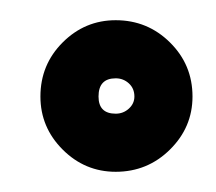

<svg xmlns="http://www.w3.org/2000/svg" viewBox="-20 -732 214 190"><path d="M94.5 -562Q64 -562 42 -584Q20 -606 20 -636.5Q20 -668 42 -690Q64 -712 94.5 -712Q126 -712 148.2 -690Q170.5 -668 170.5 -636.5Q170.5 -606 148.2 -584Q126 -562 94.5 -562ZM94.5 -619.5Q102 -619.5 107.5 -624.5Q113 -629.5 113 -636.5Q113 -644.5 107.5 -649.5Q102 -654.5 94.5 -654.5Q77.5 -654.5 77.5 -636.5Q77.5 -619.5 94.5 -619.5Z"/></svg>

Font: Anybody UltraExpanded ExtraBold
Style: Regular
Weight: 800
Width: 9
Designer: Tyler Finck
Foundry: Etcetera Type Company
Version: Version 1.010; ttfautohint (v1.8.3) -l 8 -r 50 -G 200 -x 14 